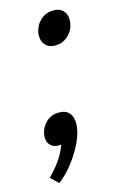

<svg xmlns="http://www.w3.org/2000/svg" viewBox="-103 -545 451 731"><g transform="rotate(-15 122.0 -179.5)"><path d="M107 -419Q107 -429 108 -434Q114 -463 135 -481.5Q156 -500 185 -500Q209 -500 222.5 -486.5Q236 -473 236 -451Q236 -417 213.5 -393Q191 -369 158 -369Q134 -369 120.5 -383Q107 -397 107 -419ZM7 112Q31 89 51.5 60Q72 31 82 1Q78 2 71 2Q52 2 40 -10Q28 -22 28 -41Q28 -49 29 -53Q34 -81 54.5 -100Q75 -119 104 -119Q132 -119 145 -103.5Q158 -88 158 -64Q158 -17 121.5 43.5Q85 104 37 141Z"/></g></svg>

Font: Trirong Medium
Style: Italic
Weight: 500
Italic angle: -12°
Designer: Katatrad Team
Foundry: CadsonDemak
Version: Version 1.001